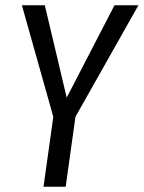

<svg xmlns="http://www.w3.org/2000/svg" viewBox="-20 -708 545 728"><path d="M504.9 -688 266.1 -265.1 229 0H145L182.1 -265.1L63 -688H149.9L232.9 -337.9L414.1 -688Z"/></svg>

Font: Fira Sans Compressed Book
Style: Italic
Weight: 350
Width: 3
Italic angle: -8°
Designer: Carrois Corporate & Edenspiekermann AG
Foundry: Carrois Corporate GbR & Edenspiekermann AG
Version: Version 4.203;PS 004.203;hotconv 1.0.88;makeotf.lib2.5.64775